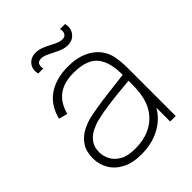

<svg xmlns="http://www.w3.org/2000/svg" viewBox="-208 -831 958 958"><g transform="rotate(-45 271.0 -351.5)"><path d="M351 -630Q331.5 -630 312.8 -637.2Q294 -644.5 276 -654Q258 -663.5 241.5 -670.8Q225 -678 210 -678Q188.5 -678 183.2 -663.2Q178 -648.5 183 -635H147Q138 -669.5 157.2 -693.8Q176.5 -718 211 -718Q231 -718 250 -710.8Q269 -703.5 287 -694Q305 -684.5 321.5 -677.2Q338 -670 353 -670Q372 -670 379 -684Q386 -698 380 -715H416Q425 -681.5 406 -655.8Q387 -630 351 -630ZM227 15Q164 15 122.5 -7Q81 -29 60.5 -65Q40 -101 40 -143Q40 -190.5 60.8 -221.8Q81.5 -253 115 -271Q148.5 -289 187 -297Q234 -306.5 287.8 -313.8Q341.5 -321 387 -326Q432.5 -331 455 -334L440 -324Q442.5 -419.5 405.2 -466.2Q368 -513 274 -513Q206 -513 164.8 -482.8Q123.5 -452.5 107 -390L61 -402Q79 -477 134.8 -516Q190.5 -555 276 -555Q351 -555 401 -524.5Q451 -494 469 -442Q476 -422 479 -393.5Q482 -365 482 -338V0H443V-148L463 -147Q441.5 -70 377.5 -27.5Q313.5 15 227 15ZM225 -27Q283.5 -27 328.2 -48Q373 -69 400.8 -108.8Q428.5 -148.5 436 -204Q440 -232 440 -264Q440 -296 440 -310L462 -293Q435.5 -290.5 388.8 -286.2Q342 -282 290 -275.2Q238 -268.5 196 -258Q171.5 -252 145.5 -239Q119.5 -226 101.8 -202.5Q84 -179 84 -142Q84 -116 97 -89.5Q110 -63 140.8 -45Q171.5 -27 225 -27Z"/></g></svg>

Font: Manrope ExtraLight
Style: Regular
Weight: 200
Designer: Mikhail Sharanda
Foundry: Mikhail Sharanda
Version: Version 4.505